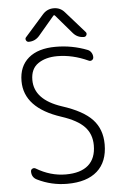

<svg xmlns="http://www.w3.org/2000/svg" viewBox="-63 -1018 668 1050"><g transform="rotate(-5 271.5 -493.5)"><path d="M435.5 -830.1Q442.4 -822.3 438 -813Q433.6 -803.7 423.8 -803.7Q387.7 -803.7 364.3 -831.1L276.4 -933.6Q271.5 -939.5 266.6 -933.6L179.7 -831.1Q156.2 -803.7 121.1 -803.7Q110.4 -803.7 106 -813.5Q101.6 -823.2 108.4 -830.1L211.9 -947.3Q236.3 -974.6 272.5 -974.6Q308.6 -974.6 332 -947.3ZM259.8 -63.5Q341.8 -63.5 383.8 -100.6Q425.8 -137.7 425.8 -209Q425.8 -270.5 387.7 -311Q349.6 -351.6 262.7 -379.9Q62.5 -445.3 62.5 -592.8Q62.5 -673.8 115.2 -718.8Q168 -763.7 264.6 -763.7Q354.5 -763.7 437.5 -731.4Q450.2 -726.6 457.5 -714.8Q464.8 -703.1 464.8 -689.5Q464.8 -678.7 456.1 -673.3Q447.3 -668 437.5 -672.9Q352.5 -711.9 268.6 -711.9Q205.1 -711.9 163.6 -683.6Q122.1 -655.3 122.1 -593.8Q122.1 -485.4 270.5 -436.5Q385.7 -399.4 435.5 -345.7Q485.4 -292 485.4 -209Q485.4 -113.3 428.2 -62.5Q371.1 -11.7 263.7 -11.7Q176.8 -11.7 99.6 -49.8Q71.3 -63.5 71.3 -95.7Q71.3 -106.4 80.1 -110.8Q88.9 -115.2 97.7 -110.4Q175.8 -63.5 259.8 -63.5Z"/></g></svg>

Font: Gen Jyuu Gothic P Light
Style: Regular
Weight: 200
Designer: [Source Han Sans]
Ryoko NISHIZUKA  (kana & ideographs); Paul D. Hunt (Latin, Greek & Cyrillic); Wenlong ZHANG  (bopomofo
Version: Version 1.002.20150607